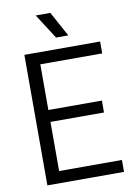

<svg xmlns="http://www.w3.org/2000/svg" viewBox="-101 -1009 742 1072"><g transform="rotate(-10 270.0 -473.0)"><path d="M157 -67.5H513V0H78.5V-740H508V-672.5H157V-413.5H460.5V-346H157ZM269.5 -804.5 179 -945.5H262L339 -804.5Z"/></g></svg>

Font: Encode Sans Semi Condensed
Style: Regular
Weight: 400
Width: 4
Designer: Multiple Designers
Foundry: Impallari Type
Version: Version 2.000